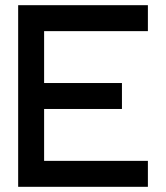

<svg xmlns="http://www.w3.org/2000/svg" viewBox="-20 -720 640 740"><path d="M550 0V-100H150V-300H450V-400H150V-600H550V-700H50V0Z"/></svg>

Font: Matrix Sans Video
Style: Regular
Weight: 400
Designer: Brad Neil
Version: Version 1.100